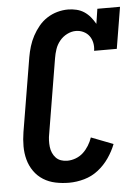

<svg xmlns="http://www.w3.org/2000/svg" viewBox="-53 -785 609 835"><g transform="rotate(-5 251.0 -367.5)"><path d="M215 8Q185 8 156 2Q127 -4 103 -19Q79 -34 62.5 -57.5Q46 -81 38.5 -109Q31 -137 31 -167Q31 -197 36 -228L90 -552Q94 -575 101 -598Q108 -621 119.5 -642.5Q131 -664 147 -683.5Q163 -703 184 -716.5Q205 -730 228.5 -736.5Q252 -743 275 -743Q294 -743 312.5 -738.5Q331 -734 346 -724Q361 -714 372.5 -700Q384 -686 393 -670L403 -735H502L472 -554H373Q376 -572 372.5 -589Q369 -606 359.5 -619Q350 -632 334.5 -639.5Q319 -647 301 -647Q282 -647 263 -637.5Q244 -628 230.5 -611.5Q217 -595 210.5 -575.5Q204 -556 201 -537L147 -212Q144 -197 143.5 -183Q143 -169 144.5 -155Q146 -141 151.5 -128.5Q157 -116 166 -106.5Q175 -97 188 -92.5Q201 -88 215 -88Q234 -88 252.5 -95Q271 -102 285 -115Q299 -128 309.5 -145Q320 -162 326 -180L422 -143Q410 -112 390 -83Q370 -54 342.5 -32.5Q315 -11 281.5 -1.5Q248 8 215 8Z"/></g></svg>

Font: Iosevka Curly Slab
Style: Bold Italic
Weight: 700
Italic angle: -9°
Monospace: yes
Designer: Belleve Invis
Foundry: Belleve Invis
Version: Version 22.1.2; ttfautohint (v1.8.4)